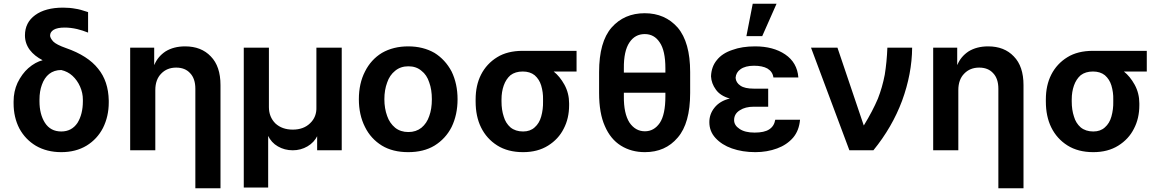

<svg xmlns="http://www.w3.org/2000/svg" viewBox="-20 -804 6235 1031"><path d="M169 -723Q224 -763 319 -763Q355 -763 386 -757Q409 -754 453 -739V-629Q423 -641 394 -648Q359 -656 327 -656Q288 -656 268 -644Q249 -632 249 -613Q249 -600 266 -581Q283 -564 334 -546Q452 -505 507 -435Q562 -368 564 -264V-254Q564 -179 533 -117Q502 -57 445 -22Q387 13 309 13Q232 13 173 -21Q116 -55 84 -114Q53 -174 53 -249V-259Q53 -313 74 -359Q98 -408 132 -438Q170 -471 210 -481V-480Q165 -503 140 -536Q114 -571 114 -614Q114 -683 169 -723ZM192 -260Q192 -191 221 -145Q251 -98 309 -98Q365 -98 396 -144Q425 -191 425 -260V-269Q425 -305 410 -339Q395 -373 369 -397Q344 -420 309 -428Q271 -428 244 -407Q218 -386 205 -349Q192 -314 192 -269Z M679 3V-548H808V-456H809Q827 -500 869 -528Q913 -555 974 -555Q1061 -555 1112 -501Q1164 -448 1164 -347V207H1029V-327Q1029 -382 1001 -411Q974 -441 926 -441Q877 -441 846 -409Q814 -377 814 -320V3Z M1424 -548V-229Q1424 -176 1459 -141Q1495 -108 1552 -108Q1610 -108 1645 -142Q1681 -176 1679 -229V-548H1815V3H1683V-76H1685Q1667 -39 1631 -18Q1595 3 1552 3Q1508 3 1472 -18Q1437 -38 1419 -76H1420V203H1289V-548Z M2031 -22Q1971 -59 1940 -122Q1907 -187 1907 -271Q1907 -356 1940 -420Q1972 -484 2031 -520Q2092 -555 2172 -555Q2252 -555 2313 -520Q2371 -484 2405 -420Q2437 -354 2437 -271Q2437 -188 2405 -122Q2373 -59 2313 -22Q2255 13 2172 13Q2089 13 2031 -22ZM2243 -118Q2272 -142 2285 -181Q2299 -219 2299 -271Q2299 -323 2285 -361Q2272 -402 2243 -424Q2215 -448 2173 -448Q2131 -448 2102 -424Q2072 -400 2059 -361Q2044 -321 2044 -271Q2044 -222 2059 -181Q2072 -143 2102 -118Q2131 -95 2173 -95Q2214 -95 2243 -118Z M2534 -270Q2534 -346 2563 -403Q2593 -462 2650 -497Q2705 -531 2787 -531H3076V-420H2953Q2986 -394 3011 -349Q3036 -303 3036 -249V-239Q3036 -168 3007 -113Q2979 -57 2923 -22Q2867 13 2789 13Q2707 13 2650 -23Q2593 -59 2563 -120Q2534 -179 2534 -259ZM2673 -259Q2673 -214 2685 -178Q2695 -143 2721 -120Q2748 -98 2789 -98Q2827 -98 2851 -120Q2876 -142 2886 -178Q2897 -217 2896 -259V-270Q2897 -308 2886 -345Q2876 -378 2851 -400Q2826 -420 2787 -420Q2747 -420 2721 -400Q2697 -379 2685 -345Q2673 -311 2673 -270Z M3686 -305Q3686 -142 3619 -65Q3553 13 3443 13Q3370 13 3314 -22Q3258 -57 3228 -127Q3197 -196 3197 -305V-417Q3197 -579 3264 -656Q3332 -733 3442 -733Q3551 -733 3619 -656Q3686 -577 3686 -417ZM3553 -437Q3553 -533 3522 -577Q3493 -621 3442 -621Q3390 -621 3360 -576Q3329 -530 3330 -437V-414H3553ZM3330 -306V-287Q3329 -195 3360 -146Q3392 -99 3443 -99Q3492 -99 3523 -144Q3553 -189 3553 -287V-306Z M4028 -231Q3982 -231 3953 -212Q3922 -193 3922 -159Q3922 -131 3951 -112Q3980 -92 4032 -92Q4084 -92 4110 -109Q4137 -126 4143 -161H4276Q4271 -103 4239 -65Q4205 -26 4153 -7Q4099 13 4036 13Q3967 13 3910 -7Q3856 -26 3822 -63Q3789 -99 3789 -148Q3789 -191 3816 -225Q3845 -262 3899 -275Q3848 -289 3824 -323Q3800 -356 3798 -394Q3800 -446 3829 -481Q3858 -518 3913 -536Q3964 -555 4035 -555Q4132 -555 4196 -512Q4261 -468 4267 -388H4133Q4129 -419 4101 -436Q4074 -451 4029 -451Q3982 -451 3956 -432Q3932 -415 3930 -386Q3932 -360 3956 -344Q3979 -328 4028 -328H4105V-285V-231ZM4150 -784 4073 -610H3988L4022 -784Z M4477 -548 4618 -131H4619Q4666 -208 4694 -274Q4718 -335 4731 -403Q4742 -471 4745 -548H4878Q4877 -408 4824 -263Q4771 -121 4670 3H4541L4335 -548Z M4991 3V-548H5120V-456H5121Q5139 -500 5181 -528Q5225 -555 5286 -555Q5373 -555 5424 -501Q5476 -448 5476 -347V207H5341V-327Q5341 -382 5313 -411Q5286 -441 5238 -441Q5189 -441 5158 -409Q5126 -377 5126 -320V3Z M5596 -270Q5596 -346 5625 -403Q5655 -462 5712 -497Q5767 -531 5849 -531H6138V-420H6015Q6048 -394 6073 -349Q6098 -303 6098 -249V-239Q6098 -168 6069 -113Q6041 -57 5985 -22Q5929 13 5851 13Q5769 13 5712 -23Q5655 -59 5625 -120Q5596 -179 5596 -259ZM5735 -259Q5735 -214 5747 -178Q5757 -143 5783 -120Q5810 -98 5851 -98Q5889 -98 5913 -120Q5938 -142 5948 -178Q5959 -217 5958 -259V-270Q5959 -308 5948 -345Q5938 -378 5913 -400Q5888 -420 5849 -420Q5809 -420 5783 -400Q5759 -379 5747 -345Q5735 -311 5735 -270Z"/></svg>

Font: Sinter Bold
Style: Regular
Weight: 700
Foundry: Adobe & rsms
Version: Version 1.000